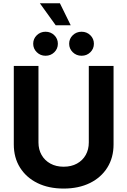

<svg xmlns="http://www.w3.org/2000/svg" viewBox="-20 -1124 766 1155"><path d="M362.8 10.3Q272.5 10.3 205.1 -22.9Q137.7 -56.2 100.3 -116Q63 -175.8 63 -254.9V-727.5H211.4V-267.1Q211.4 -224.6 230.2 -191.7Q249 -158.7 283.2 -139.9Q317.4 -121.1 362.8 -121.1Q408.7 -121.1 442.9 -139.9Q477.1 -158.7 495.6 -191.7Q514.2 -224.6 514.2 -267.1V-727.5H663.1V-254.9Q663.1 -175.8 625.7 -116Q588.4 -56.2 520.8 -22.9Q453.1 10.3 362.8 10.3ZM470.7 -788.6Q439.5 -788.6 417.7 -809.8Q396 -831.1 396 -860.8Q396 -891.1 417.7 -912.1Q439.5 -933.1 470.7 -933.1Q502 -933.1 523.4 -912.1Q544.9 -891.1 544.9 -860.8Q544.9 -830.6 523.4 -809.6Q502 -788.6 470.7 -788.6ZM253.9 -788.6Q223.1 -788.6 201.4 -809.8Q179.7 -831.1 179.7 -860.8Q179.7 -891.1 201.4 -912.1Q223.1 -933.1 253.9 -933.1Q285.2 -933.1 306.6 -912.1Q328.1 -891.1 328.1 -860.8Q328.1 -830.6 306.6 -809.6Q285.2 -788.6 253.9 -788.6ZM314.9 -972.2 219.7 -1104.5H340.3L405.3 -972.2Z"/></svg>

Font: Inter 18pt
Style: Bold
Weight: 700
Designer: Rasmus Andersson
Foundry: rsms
Version: Version 4.001;git-66647c0bb